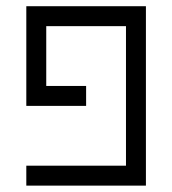

<svg xmlns="http://www.w3.org/2000/svg" viewBox="-20 -582 540 602"><path d="M437.5 0H62.5V-62.5H375V-500H125V-312.5H250V-250H62.5V-562.5H437.5Z"/></svg>

Font: 寒蝉点阵体 16px
Style: Regular
Weight: 400
Designer: Designed by Warren2060
Foundry: ChillType
Version: Version 1.000